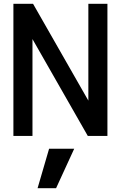

<svg xmlns="http://www.w3.org/2000/svg" viewBox="-20 -720 640 1017"><path d="M51 0V-700H155L448 -187V-700H549V0H445L152 -513V0ZM179 277 240 68H373L277 277Z"/></svg>

Font: DM Mono Medium
Style: Regular
Weight: 500
Designer: Colophon Foundry
Foundry: Colophon Foundry
Version: Version 1.000; ttfautohint (v1.8.2.53-6de2)